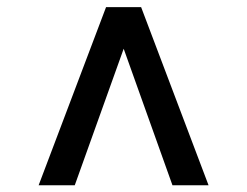

<svg xmlns="http://www.w3.org/2000/svg" viewBox="-20 -768 706 548"><path d="M333 -628.9 472.2 -239.3H575.2L382.8 -747.6H282.7L90.3 -239.3H193.4Z"/></svg>

Font: Merriweather Sans
Style: Regular
Weight: 400
Designer: Eben Sorkin
Foundry: Eben Sorkin
Version: Version 1.006; ttfautohint (v1.4.1) -l 6 -r 50 -G 0 -x 11 -H